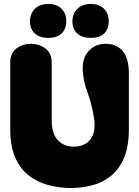

<svg xmlns="http://www.w3.org/2000/svg" viewBox="-20 -950 704 973"><path d="M336 3Q276 2 221.5 -13Q167 -28 124 -62Q81 -96 56.5 -153Q32 -210 32 -294V-633Q32 -681 63.5 -704.5Q95 -728 137 -728Q178 -728 210 -704.5Q242 -681 242 -633V-341Q242 -270 275.5 -237Q309 -204 362 -207Q418 -211 442.5 -250Q467 -289 456 -354Q449 -398 440.5 -428Q432 -458 423.5 -481.5Q415 -505 409 -528.5Q403 -552 400 -584Q394 -651 427.5 -689.5Q461 -728 516 -728Q571 -728 602 -691Q633 -654 633 -579V-294Q633 -210 609.5 -152.5Q586 -95 544.5 -60.5Q503 -26 449.5 -11.5Q396 3 336 3ZM132 -842Q132 -881 157 -905.5Q182 -930 225 -930Q267 -930 291.5 -906Q316 -882 316 -843Q316 -803 292.5 -780.5Q269 -758 225 -758Q181 -758 156.5 -780.5Q132 -803 132 -842ZM347 -842Q347 -881 372.5 -905.5Q398 -930 441 -930Q482 -930 506.5 -906Q531 -882 531 -843Q531 -803 508 -780.5Q485 -758 441 -758Q395 -758 371 -780.5Q347 -803 347 -842Z"/></svg>

Font: Bagel Fat One
Style: Regular
Weight: 400
Designer: Kyung-won Kim
Foundry: JAMO
Version: Version 1.000; ttfautohint (v1.8.4.7-5d5b);gftools[0.9.28]